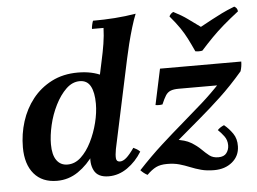

<svg xmlns="http://www.w3.org/2000/svg" viewBox="-52 -782 1174 878"><g transform="rotate(-5 535.0 -343.0)"><path d="M414 15Q364 15 347 -18.5Q330 -52 340 -98L352 -154L388 -246L386 -321L427 -513Q436 -553 442 -590.5Q448 -628 449 -663H396Q396 -670 398.5 -681.5Q401 -693 404 -700Q456 -700 504.5 -703.5Q553 -707 601 -715Q591 -691 580 -654.5Q569 -618 559.5 -580Q550 -542 544 -513L457 -106Q452 -79 453.5 -63.5Q455 -48 471 -48Q485 -48 500.5 -61.5Q516 -75 537 -105Q546 -101 553 -96.5Q560 -92 567 -85Q540 -41 500 -13Q460 15 414 15ZM177 15Q109 15 71.5 -29Q34 -73 34 -151Q34 -212 52 -269Q70 -326 105.5 -371Q141 -416 193.5 -443Q246 -470 314 -470Q379 -470 426.5 -446Q474 -422 489 -377L422 -325Q422 -264 403.5 -204Q385 -144 351.5 -94.5Q318 -45 274 -15Q230 15 177 15ZM231 -55Q265 -55 292.5 -80.5Q320 -106 340.5 -147Q361 -188 372.5 -234Q384 -280 384 -321Q384 -373 368.5 -401.5Q353 -430 319 -430Q285 -430 256.5 -402.5Q228 -375 206.5 -332Q185 -289 174 -241.5Q163 -194 163 -154Q163 -105 181 -80Q199 -55 231 -55ZM560 0Q617 -61 670 -109Q723 -157 771.5 -198.5Q820 -240 865.5 -280.5Q911 -321 954 -367L1056 -411Q1002 -348 950.5 -300Q899 -252 850.5 -211Q802 -170 755 -130Q708 -90 662 -44ZM897 29Q863 29 837 22Q811 15 788 5.5Q765 -4 740.5 -11Q716 -18 684 -18Q653 -18 633 -8Q613 2 591 24Q574 15 560 0L730 -125Q776 -120 802.5 -104Q829 -88 846.5 -70.5Q864 -53 880 -40.5Q896 -28 921 -28Q947 -28 958.5 -43.5Q970 -59 970 -79Q970 -103 956.5 -121Q943 -139 929 -152Q940 -164 959 -172Q981 -154 998 -129.5Q1015 -105 1014 -70Q1013 -26 980 1.5Q947 29 897 29ZM655 -291 690 -455H1063Q1063 -433 1056 -411L964 -356H767Q744 -356 730 -350.5Q716 -345 707 -331Q698 -317 687 -291Q670 -288 655 -291ZM1053 -708Q1060 -704 1063.5 -699Q1067 -694 1068 -685Q1028 -654 998.5 -628.5Q969 -603 943.5 -577Q918 -551 890 -520Q874 -517 858 -520Q842 -555 829 -580.5Q816 -606 799 -631Q782 -656 754 -689Q760 -702 773 -708Q812 -688 836.5 -670Q861 -652 893 -629Q924 -646 946.5 -658Q969 -670 993 -682Q1017 -694 1053 -708Z"/></g></svg>

Font: Poltawski Nowy SemiBold
Style: Italic
Weight: 600
Italic angle: -12°
Version: Version 1.001;gftools[0.9.25]